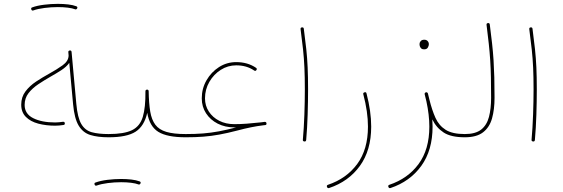

<svg xmlns="http://www.w3.org/2000/svg" viewBox="-20 -718 2889 985"><path d="M88.9 -181.2Q88.9 -220.2 110.6 -249Q132.3 -277.8 165.3 -299.6Q198.2 -321.3 231.9 -339.8Q271 -361.3 301 -382.8Q331.1 -404.3 332 -432.6L330.6 -449.7Q329.6 -458 337.9 -459Q346.2 -460 347.2 -451.7L371.6 -184.6Q377.9 -114.7 397 -82Q416 -49.3 450.4 -39.8Q484.9 -30.3 536.6 -30.3H537.1Q545.4 -30.3 545.4 -22Q545.4 -13.7 537.1 -13.7H536.6Q481.4 -13.7 443.6 -25.4Q405.8 -37.1 383.8 -73.2Q361.8 -109.4 355 -182.6L335.4 -395.5Q321.3 -375.5 295.2 -358.4Q269 -341.3 239.3 -324.7Q207.5 -306.6 176.8 -286.1Q146 -265.6 126.2 -240Q106.4 -214.4 106.4 -179.7Q106.4 -133.8 150.4 -111.8Q194.3 -89.8 262.7 -89.8Q272.9 -89.8 282.7 -90.8Q292.5 -91.8 303.2 -93.3Q311.5 -94.2 312.5 -85.9Q313.5 -77.6 305.2 -76.7Q294.4 -75.2 284.2 -74.2Q273.9 -73.2 262.7 -73.2Q216.3 -73.2 176.5 -83.7Q136.7 -94.2 112.8 -118.2Q88.9 -142.1 88.9 -181.2ZM140.6 -669.4Q137.7 -678.2 145.5 -680.2Q170.9 -689.5 206.5 -693.8Q242.2 -698.2 276.9 -698.2Q304.7 -698.2 329.6 -695.3Q354.5 -692.4 371.1 -686Q379.4 -683.1 376 -675.3Q375 -672.9 371.8 -670.7Q368.7 -668.5 365.2 -670.4Q351.6 -675.8 327.9 -678.7Q304.2 -681.6 276.9 -681.6Q242.7 -681.6 208.5 -677.2Q174.3 -672.9 151.4 -664.6Q144 -661.6 140.6 -669.4Z M528.3 -22Q528.3 -30.3 537.1 -30.3Q616.7 -30.3 657.5 -50.3Q698.2 -70.3 712.6 -118.4Q727.1 -166.5 726.1 -249.5Q726.1 -258.3 735.4 -258.3Q742.7 -257.3 742.7 -250Q743.7 -188 750.7 -145.8Q757.8 -103.5 776.9 -78.1Q795.9 -52.7 833.3 -41.5Q870.6 -30.3 932.6 -30.3H933.1Q941.4 -30.3 941.4 -22Q941.4 -13.7 933.1 -13.7H932.6Q836.9 -13.7 792 -41.7Q747.1 -69.8 735.4 -139.2Q720.2 -71.3 675.8 -42.5Q631.3 -13.7 537.1 -13.7Q528.3 -13.7 528.3 -22ZM465.3 229Q462.4 220.2 470.2 218.3Q495.6 209 531.2 204.6Q566.9 200.2 601.6 200.2Q629.4 200.2 654.3 203.1Q679.2 206.1 695.8 212.4Q704.1 215.3 700.7 223.1Q699.7 225.6 696.5 227.8Q693.4 230 689.9 228Q676.3 222.7 652.6 219.7Q628.9 216.8 601.6 216.8Q567.4 216.8 533.2 221.2Q499 225.6 476.1 233.9Q468.8 236.8 465.3 229Z M924.3 -22Q924.3 -30.3 933.1 -30.3Q981.4 -30.3 1021.7 -33.4Q1062 -36.6 1102.8 -44.2Q1143.6 -51.8 1191.9 -64.5Q1187 -64.5 1182.1 -64.5Q1134.8 -64.5 1096.9 -83.7Q1059.1 -103 1037.1 -136.7Q1015.1 -170.4 1015.1 -213.4Q1015.1 -263.7 1039.3 -305.9Q1063.5 -348.1 1103.5 -373.8Q1143.6 -399.4 1191.9 -399.4Q1250.5 -399.4 1293.5 -370.1Q1300.3 -365.2 1295.4 -358.4Q1290.5 -351.6 1283.7 -356.4Q1245.1 -382.8 1191.9 -382.8Q1148.9 -382.8 1112.5 -359.6Q1076.2 -336.4 1054 -297.9Q1031.7 -259.3 1031.7 -213.4Q1031.7 -175.8 1051.3 -145.8Q1070.8 -115.7 1104.7 -98.4Q1138.7 -81.1 1182.1 -81.1Q1212.4 -81.1 1245.6 -83.5Q1278.8 -85.9 1318.4 -90.3Q1327.6 -91.8 1337.9 -92.8Q1346.2 -93.3 1347.2 -85Q1348.1 -76.7 1339.8 -76.2Q1335.4 -75.7 1331.1 -75.2Q1298.8 -71.3 1267.3 -64.9Q1235.8 -58.6 1195.8 -47.9Q1147 -35.2 1105.5 -27.6Q1064 -20 1022.9 -16.8Q981.9 -13.7 933.1 -13.7Q924.3 -13.7 924.3 -22Z M1522 -568.4Q1521 -576.7 1529.3 -577.6Q1537.6 -578.6 1538.6 -570.3Q1546.4 -511.7 1551.3 -465.8Q1556.2 -419.9 1558.3 -371.8Q1560.5 -323.7 1560.5 -259.3Q1560.5 -198.7 1558.3 -129.9Q1556.2 -61 1550.8 0Q1549.8 8.8 1541.5 7.8Q1532.7 6.8 1533.7 -1Q1539.1 -61 1541.5 -129.9Q1543.9 -198.7 1543.9 -259.3Q1543.9 -323.2 1541.7 -370.8Q1539.6 -418.5 1534.7 -464.1Q1529.8 -509.8 1522 -568.4Z M1849.1 -244.1Q1858.4 -247.6 1860.4 -238.3Q1884.3 -146.5 1884.3 -68.4Q1884.3 53.2 1826.2 133.3Q1768.1 213.4 1668.5 246.6Q1660.6 249 1657.7 241.2Q1654.3 232.9 1662.6 230Q1757.3 198.2 1812.5 123.5Q1867.7 48.8 1867.7 -68.4Q1867.7 -144 1843.8 -234.4Q1841.8 -241.2 1849.1 -244.1Z M1983.4 246.6Q1975.6 249 1972.7 241.2Q1969.2 232.9 1977.5 230Q2072.3 198.2 2127.4 123.5Q2182.6 48.8 2182.6 -68.4Q2182.6 -128.4 2167.5 -198.2Q2165 -207 2163.1 -216.1Q2161.1 -225.1 2158.7 -234.4Q2157.2 -239.7 2161.6 -242.7Q2163.1 -244.1 2165 -244.6Q2167 -245.1 2168.9 -244.6Q2169.4 -244.6 2169.9 -244.1Q2170.4 -244.1 2170.4 -243.7Q2171.4 -243.7 2172.4 -242.7Q2172.4 -242.7 2172.9 -242.7Q2173.3 -242.2 2173.8 -241.2Q2174.3 -240.7 2174.3 -240.2Q2175.3 -239.7 2175.3 -238.8Q2175.3 -238.8 2175.3 -238.3Q2179.7 -222.2 2183.1 -206.5Q2196.3 -152.8 2214.1 -113.3Q2231.9 -73.7 2266.4 -52Q2300.8 -30.3 2364.3 -30.3H2364.7Q2373 -30.3 2373 -22Q2373 -13.7 2364.7 -13.7H2364.3Q2293.5 -13.7 2255.9 -38.3Q2218.3 -63 2197.8 -105.5Q2199.2 -86.9 2199.2 -68.4Q2199.2 53.2 2141.1 133.3Q2083 213.4 1983.4 246.6ZM2132.3 -492.7Q2132.3 -500.5 2138.4 -507.3Q2144.5 -514.2 2156.7 -514.2Q2169.9 -514.2 2176.3 -504.4Q2180.2 -498.5 2180.2 -491.7Q2180.2 -482.9 2174.8 -473.9Q2169.4 -464.8 2155.3 -464.8Q2146 -464.8 2140.9 -469.7Q2135.7 -474.6 2133.8 -481Q2132.3 -486.3 2132.3 -492.7Z M2356.4 -22Q2356.4 -30.3 2364.7 -30.3Q2419.4 -30.3 2448.5 -53.2Q2477.5 -76.2 2488.5 -118.2Q2499.5 -160.2 2499.5 -216.8Q2499.5 -274.9 2498.5 -320.8Q2497.6 -366.7 2494.9 -408.4Q2492.2 -450.2 2487.5 -493.9Q2482.9 -537.6 2476.1 -590.3Q2475.1 -598.6 2483.4 -599.6Q2491.7 -600.6 2492.7 -592.3Q2499.5 -539.6 2504.4 -495.6Q2509.3 -451.7 2512 -409.7Q2514.6 -367.7 2515.9 -321.3Q2517.1 -274.9 2517.1 -216.8Q2517.1 -156.2 2504.2 -110.4Q2491.2 -64.5 2458 -39.1Q2424.8 -13.7 2364.7 -13.7Q2356.4 -13.7 2356.4 -22Z M2695.3 -568.4Q2694.3 -576.7 2702.6 -577.6Q2710.9 -578.6 2711.9 -570.3Q2719.7 -511.7 2724.6 -465.8Q2729.5 -419.9 2731.7 -371.8Q2733.9 -323.7 2733.9 -259.3Q2733.9 -198.7 2731.7 -129.9Q2729.5 -61 2724.1 0Q2723.1 8.8 2714.8 7.8Q2706.1 6.8 2707 -1Q2712.4 -61 2714.8 -129.9Q2717.3 -198.7 2717.3 -259.3Q2717.3 -323.2 2715.1 -370.8Q2712.9 -418.5 2708 -464.1Q2703.1 -509.8 2695.3 -568.4Z"/></svg>

Font: Mikhak-FD Thin
Style: Regular
Weight: 100
Designer: Amin Abedi
Version: Version 3.2